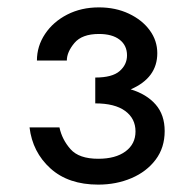

<svg xmlns="http://www.w3.org/2000/svg" viewBox="-20 -490 511 520"><path d="M246 10Q165 10 116.5 -34Q68 -78 60 -145H141Q148 -112 171 -86Q194 -60 246 -60Q293 -60 320 -80Q347 -100 347 -134Q347 -169 319 -189.5Q291 -210 238 -210V-280Q284 -280 304 -297.5Q324 -315 324 -340Q324 -367 304 -382.5Q284 -398 248 -398Q202 -398 181.5 -373.5Q161 -349 161 -326H80Q80 -365 102 -398Q124 -431 162 -450.5Q200 -470 248 -470Q293 -470 329 -453Q365 -436 385.5 -408Q406 -380 406 -346Q406 -279 334 -248Q377 -235 401.5 -207Q426 -179 426 -135Q426 -90 401.5 -57.5Q377 -25 336 -7.5Q295 10 246 10Z"/></svg>

Font: Jost*
Style: Regular
Weight: 400
Version: Version 3.7